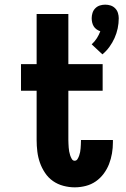

<svg xmlns="http://www.w3.org/2000/svg" viewBox="-20 -795 540 823"><path d="M419 -562 373 -605Q386 -617 395 -631Q404 -645 410 -661Q401 -664 393.5 -669.5Q386 -675 381.5 -682.5Q377 -690 375 -699Q373 -708 373 -717Q373 -728 376.5 -739.5Q380 -751 388.5 -759.5Q397 -768 408 -771.5Q419 -775 431 -775Q443 -775 454 -771.5Q465 -768 473.5 -759.5Q482 -751 485.5 -739.5Q489 -728 489 -717Q489 -695 484.5 -673.5Q480 -652 471 -632Q462 -612 449 -594Q436 -576 419 -562ZM300 8Q276 8 251.5 1.5Q227 -5 207 -19Q187 -33 173 -54Q159 -75 151 -98Q143 -121 140 -145.5Q137 -170 137 -195V-406H70V-520H137V-735H273V-520H420V-406H273V-195Q273 -187 273.5 -178.5Q274 -170 274.5 -162Q275 -154 276.5 -146Q278 -138 280.5 -130Q283 -122 287.5 -114Q292 -106 300 -106Q308 -106 312.5 -113.5Q317 -121 319.5 -128.5Q322 -136 323.5 -143.5Q325 -151 325.5 -159Q326 -167 326.5 -175Q327 -183 327 -191V-195H464V-185Q464 -161 460 -137.5Q456 -114 447.5 -92Q439 -70 424.5 -50.5Q410 -31 390.5 -17.5Q371 -4 347.5 2Q324 8 300 8Z"/></svg>

Font: Iosevka Heavy
Style: Regular
Weight: 900
Monospace: yes
Designer: Belleve Invis
Foundry: Belleve Invis
Version: Version 32.5.0; ttfautohint (v1.8.4)